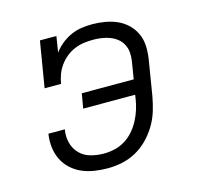

<svg xmlns="http://www.w3.org/2000/svg" viewBox="-85 -631 770 732"><g transform="rotate(-15 300.0 -265.0)"><path d="M254 8Q228 8 202 4Q176 0 153 -10Q130 -20 111.5 -37Q93 -54 82 -76.5Q71 -99 68 -125Q65 -151 69 -177Q69 -177 69 -177.5Q69 -178 69 -178H134Q134 -178 134 -178Q134 -178 134 -178Q129 -151 135.5 -125.5Q142 -100 159.5 -82Q177 -64 202.5 -57Q228 -50 254 -50Q276 -50 297.5 -55Q319 -60 338.5 -72Q358 -84 373 -101.5Q388 -119 398.5 -139Q409 -159 415.5 -180Q422 -201 425 -222L427 -236H222L232 -294H437L448 -362Q451 -380 449.5 -397Q448 -414 440.5 -428.5Q433 -443 420.5 -453Q408 -463 392.5 -469Q377 -475 360 -477.5Q343 -480 326 -480Q308 -480 289.5 -477.5Q271 -475 253 -467.5Q235 -460 219.5 -447.5Q204 -435 192.5 -419Q181 -403 174.5 -385.5Q168 -368 165 -349H100L130 -530H195L185 -467Q198 -485 216 -499.5Q234 -514 254.5 -523Q275 -532 296 -535Q317 -538 338 -538Q364 -538 389.5 -533.5Q415 -529 437 -519Q459 -509 476.5 -492Q494 -475 504 -452.5Q514 -430 515 -404.5Q516 -379 512 -353L489 -213Q484 -185 475.5 -157Q467 -129 451.5 -103Q436 -77 414.5 -55Q393 -33 366.5 -18.5Q340 -4 311.5 2Q283 8 254 8Z"/></g></svg>

Font: Iosevka Curly Slab LtExObl
Style: Regular
Weight: 300
Width: 7
Italic angle: -9°
Monospace: yes
Designer: Belleve Invis
Foundry: Belleve Invis
Version: Version 11.1.0; ttfautohint (v1.8.3)